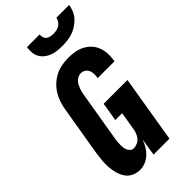

<svg xmlns="http://www.w3.org/2000/svg" viewBox="-292 -1028 1108 1108"><g transform="rotate(-45 262.0 -473.5)"><path d="M143 8Q115 8 91.5 -3Q68 -14 54 -34.5Q40 -55 33 -80Q26 -105 24 -131.5Q22 -158 24.5 -185Q27 -212 31 -240L82 -545Q86 -570 94.5 -596Q103 -622 117.5 -645.5Q132 -669 153 -688.5Q174 -708 199 -720.5Q224 -733 250.5 -738Q277 -743 303 -743Q330 -743 355.5 -739Q381 -735 404 -723.5Q427 -712 444.5 -694Q462 -676 471.5 -653Q481 -630 483 -603.5Q485 -577 481 -550L479 -540H342L343 -544Q345 -559 344.5 -574Q344 -589 338 -601.5Q332 -614 320 -621.5Q308 -629 293 -629Q282 -629 271 -624Q260 -619 251.5 -610.5Q243 -602 237.5 -591.5Q232 -581 228 -570Q224 -559 221.5 -548Q219 -537 217 -526L166 -221Q164 -209 163 -197.5Q162 -186 162 -174Q162 -162 163.5 -151Q165 -140 170 -130Q175 -120 183.5 -113Q192 -106 204 -106Q219 -106 234 -113Q249 -120 259 -133Q269 -146 274 -161Q279 -176 281 -190L299 -297H243L262 -411H456L388 0H258L275 -106Q267 -84 255 -63.5Q243 -43 225.5 -26.5Q208 -10 186 -1Q164 8 143 8ZM329 -815Q308 -815 287.5 -817.5Q267 -820 248.5 -827Q230 -834 214.5 -846.5Q199 -859 189.5 -876Q180 -893 178.5 -913.5Q177 -934 180 -955H284Q282 -943 285.5 -931.5Q289 -920 298 -913Q307 -906 319 -903.5Q331 -901 343 -901Q355 -901 368 -903.5Q381 -906 392 -913Q403 -920 410.5 -931.5Q418 -943 420 -955H524Q521 -934 512.5 -913.5Q504 -893 488.5 -876Q473 -859 453.5 -846.5Q434 -834 413.5 -827Q393 -820 371.5 -817.5Q350 -815 329 -815Z"/></g></svg>

Font: Iosevka Term Curly Hv Obl
Style: Regular
Weight: 900
Italic angle: -9°
Designer: Belleve Invis
Foundry: Belleve Invis
Version: Version 32.3.0